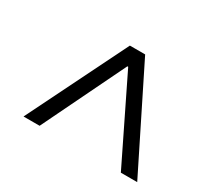

<svg xmlns="http://www.w3.org/2000/svg" viewBox="-86 -796 652 610"><g transform="rotate(30 240.0 -491.0)"><path d="M114 -309H55L235 -673H291L472 -309H412L264 -612H261Z"/></g></svg>

Font: STIX Two Text
Style: Italic
Weight: 400
Italic angle: -12°
Designer: Ross Mills, John Hudson & Paul Hanslow, Tiro Typeworks Ltd; with prior portions MicroPress Inc. and Coen Hoffman, Elsevi
Foundry: Tiro Typeworks Ltd
Version: Version 2.13 b171